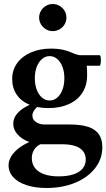

<svg xmlns="http://www.w3.org/2000/svg" viewBox="-20 -668 532 961"><path d="M22.9 159.2Q22.9 137.2 35.2 116.2Q47.4 95.2 70.6 76.4Q93.8 57.6 126.5 43Q88.4 28.3 67.4 4.4Q46.4 -19.5 46.4 -48.3Q46.4 -79.6 71 -105.2Q95.7 -130.9 143.1 -149.4L174.3 -141.1Q157.7 -126.5 149.9 -114Q142.1 -101.6 142.1 -89.4Q142.1 -69.8 159.4 -57.4Q176.8 -44.9 204.1 -44.9H328.1Q385.3 -44.9 421.4 -33Q457.5 -21 474.9 4.2Q492.2 29.3 492.2 68.8Q492.2 127 456.1 173.6Q419.9 220.2 356.2 246.6Q292.5 272.9 212.9 272.9Q155.8 272.9 112.8 258.8Q69.8 244.6 46.4 219Q22.9 193.4 22.9 159.2ZM409.2 130.4Q409.2 106 396 88.9Q382.8 71.8 356.9 63Q331.1 54.2 293.9 54.2H181.6Q161.6 64 150.4 82.3Q139.2 100.6 139.2 123.5Q139.2 152.3 155 172.9Q170.9 193.4 201.2 204.1Q231.4 214.8 273.9 214.8Q316.9 214.8 347.2 204.8Q377.4 194.8 393.3 176Q409.2 157.2 409.2 130.4ZM41 -272.9Q41 -317.4 65.7 -351.8Q90.3 -386.2 134.8 -405.5Q179.2 -424.8 236.3 -424.8Q265.1 -424.8 289.6 -420.2Q314 -415.5 337.4 -405.3Q353 -398.4 364.5 -395Q376 -391.6 382.3 -391.6H478.5Q482.9 -391.6 484.4 -378.4Q485.8 -365.2 484.1 -352.1Q482.4 -338.9 478.5 -338.9H414.1Q415.5 -327.6 415.8 -314.9Q416 -302.2 416 -290Q416 -240.7 392.3 -203.9Q368.7 -167 325 -147Q281.2 -127 223.1 -127Q167 -127 126 -144.5Q85 -162.1 63 -195.1Q41 -228 41 -272.9ZM302.2 -276.4Q302.2 -308.1 292.7 -333.3Q283.2 -358.4 266.4 -372.8Q249.5 -387.2 228.5 -387.2Q207.5 -387.2 190.4 -372.8Q173.3 -358.4 163.8 -333.3Q154.3 -308.1 154.3 -276.4Q154.3 -244.6 163.8 -219.2Q173.3 -193.8 190.4 -179.4Q207.5 -165 228.5 -165Q249.5 -165 266.4 -179.4Q283.2 -193.8 292.7 -219.2Q302.2 -244.6 302.2 -276.4ZM175.8 -580.1Q175.8 -598.1 185.1 -613.8Q194.3 -629.4 210 -638.7Q225.6 -647.9 243.7 -647.9Q261.2 -647.9 277.1 -639.2Q293 -630.4 302.7 -614.7Q312.5 -599.1 312.5 -580.1Q312.5 -561.5 303.2 -545.9Q293.9 -530.3 278.1 -521.2Q262.2 -512.2 243.7 -512.2Q225.6 -512.2 210 -521.5Q194.3 -530.8 185.1 -546.4Q175.8 -562 175.8 -580.1Z"/></svg>

Font: Junicode Two Beta VF
Style: Regular
Weight: 400
Designer: Peter S. Baker
Foundry: Briery Creek Software
Version: Version 1.031 beta; ttfautohint (v1.8.1.43-b0c9)